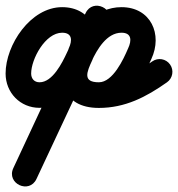

<svg xmlns="http://www.w3.org/2000/svg" viewBox="-55 -330 627 676"><path d="M209 -100.2C231.5 -89.7 258.3 -99.5 268.8 -122C309.4 -209 267.2 -304.8 163.7 -304.8C52.5 -304.8 -35.3 -171.9 -35.3 -71.2C-35.3 -3.7 16.1 49.7 84.2 49.7C173.8 49.7 228.3 -33.7 262 -106.1C283.7 -152.6 305.8 -198.9 327.7 -245.2C340.5 -272.3 326.4 -295.4 306 -305C285.6 -314.6 258.9 -310.6 246.2 -283.5C161.4 -101.7 76.7 80.2 -8.1 262C-20.8 289.1 -6.8 312.2 13.6 321.8C34 331.3 60.7 327.2 73.4 300.1C138.2 161.8 203 23.4 267.8 -114.9C267.8 -114.9 267.8 -114.9 267.8 -114.9C267.8 -115 267.8 -115 267.8 -115C286.8 -155.7 320.7 -214.8 372.7 -214.8C408.5 -214.8 409.2 -187.8 396.2 -160C396.2 -160 396.1 -159.7 395.9 -159.3C395.8 -159 395.6 -158.7 395.6 -158.7C379.9 -121.8 342.3 -40.3 293.2 -40.3C235.4 -40.3 249.9 -75.4 269.8 -118C282.5 -145.2 268.4 -168.3 248 -177.8C227.6 -187.3 200.9 -183.2 188.2 -156C141.9 -56.7 160.6 50 293 50C385.6 50 459.2 11.8 532.9 -40.2C553.3 -54.6 558.1 -82.6 543.8 -102.9C529.4 -123.3 501.4 -128.1 481.1 -113.8C423 -72.8 366.2 -40 293 -40C234.4 -40 250.9 -77.5 269.8 -118C282.5 -145.2 268.4 -168.3 248 -177.8C227.6 -187.3 200.9 -183.2 188.2 -156C140.9 -54.6 163.3 49.7 293.2 49.7C388.3 49.7 445.6 -46.5 478.4 -123.3C478.4 -123.3 478.2 -123 478.1 -122.7C477.9 -122.3 477.8 -122 477.8 -122C518.4 -209 476.2 -304.8 372.7 -304.8C280.9 -304.8 221.6 -229 186.2 -153C186.2 -153 186.2 -153 186.2 -153.1C186.2 -153.1 186.2 -153.1 186.2 -153.1C121.5 -14.8 56.7 123.6 -8.1 261.9C-20.8 289.1 -6.8 312.2 13.6 321.7C34 331.2 60.7 327.2 73.4 300C158.2 118.2 243 -63.6 327.8 -245.5C340.4 -272.6 326.5 -295.7 306.1 -305.2C285.8 -314.8 259.1 -310.8 246.3 -283.7C224.3 -237.2 202.2 -190.7 180.4 -144.1C164.3 -109.5 130.3 -40.3 84.2 -40.3C65.7 -40.3 54.7 -53 54.7 -71.2C54.7 -121.5 104.2 -214.8 163.7 -214.8C199.5 -214.8 200.2 -187.8 187.2 -160C176.7 -137.5 186.5 -110.7 209 -100.2Z"/></svg>

Font: FRB American Cursive Guidelines Arrows Black
Style: Bold Italic
Weight: 900
Italic angle: -25°
Version: Version 2.0;Modular Font Editor K font №1